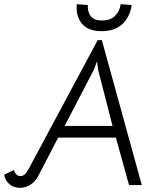

<svg xmlns="http://www.w3.org/2000/svg" viewBox="-37 -885 805 918"><path d="M-17 -50 30 -72Q33 -60 41 -51.5Q49 -43 60 -43Q72 -43 81.5 -51.5Q91 -60 101 -79L430 -693H450L641 0H580L517 -227H241L144 -40Q130 -15 107 -1Q84 13 59 13Q28 13 7.5 -5Q-13 -23 -17 -50ZM501 -283 432 -552 427 -592 412 -552 272 -283ZM330 -865 383 -861Q381 -828 397 -807.5Q413 -787 451 -787Q490 -787 512.5 -808.5Q535 -830 540 -865L593 -861Q583 -801 546.5 -768.5Q510 -736 449 -736Q384 -736 354.5 -772Q325 -808 330 -865Z"/></svg>

Font: Bellota
Style: Italic
Weight: 400
Italic angle: -7.5°
Designer: Kemie Guaida
Foundry: Kemie Guaida
Version: Version 4.001